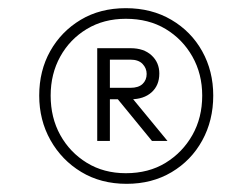

<svg xmlns="http://www.w3.org/2000/svg" viewBox="-20 -718 618 470"><path d="M290 -268Q227 -268 179 -297Q131 -326 103.5 -375Q76 -424 76 -484Q76 -545 103 -593Q130 -641 177.5 -669.5Q225 -698 288 -698Q351 -698 399.5 -669.5Q448 -641 475 -592.5Q502 -544 502 -484Q502 -423 475 -374Q448 -325 400 -296.5Q352 -268 290 -268ZM288 -294Q344 -294 385.5 -319.5Q427 -345 451 -387.5Q475 -430 475 -484Q475 -537 451 -579.5Q427 -622 385.5 -647Q344 -672 288 -672Q234 -672 192.5 -647Q151 -622 127.5 -579.5Q104 -537 104 -484Q104 -430 127.5 -387.5Q151 -345 192.5 -319.5Q234 -294 288 -294ZM233 -475V-503H299Q319 -503 329 -512.5Q339 -522 339 -537Q339 -551 329 -561.5Q319 -572 299 -572H233V-600H300Q332 -600 351 -582.5Q370 -565 370 -538Q370 -509 351 -492Q332 -475 300 -475ZM218 -373V-600H249V-373ZM352 -373 266 -478 297 -486 390 -373Z"/></svg>

Font: Outfit-Light
Style: Regular
Weight: 300
Designer: Rodrigo Fuenzalida
Foundry: fragTYPE
Version: Version 1.000